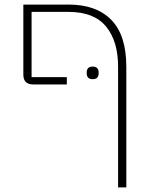

<svg xmlns="http://www.w3.org/2000/svg" viewBox="-20 -618 667 839"><path d="M496 -327Q496 -438 443.5 -502Q391 -566 280 -566H118V-281H272V-249H125Q82 -249 82 -292V-598H280Q401 -598 466.5 -531Q532 -464 532 -326V201H496ZM385 -272Q371 -272 365 -279Q359 -286 359 -296V-303Q359 -313 365 -320Q371 -327 385 -327Q399 -327 405 -320Q411 -313 411 -303V-296Q411 -286 405 -279Q399 -272 385 -272Z"/></svg>

Font: IBM Plex Sans Hebrew ExtraLight
Style: Regular
Weight: 200
Designer: Mike Abbink, Paul van der Laan, Pieter van Rosmalen, Yanek Iontef
Foundry: Bold Monday
Version: Version 1.2